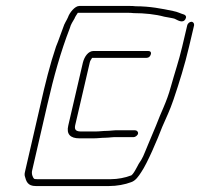

<svg xmlns="http://www.w3.org/2000/svg" viewBox="-20 -634 671 644"><path d="M622 -561C616 -561 609 -555 608 -549L591 -477C580 -430 566 -390 553 -343C539 -291 520 -258 503 -212C497 -197 488 -177 477 -150C459 -107 461 -108 445 -84C441 -77 426 -45 418 -45C400 -38 375 -33 352 -33H106C102 -33 98 -33 95 -34C89 -39 85 -52 88 -63L139 -284C160 -376 184 -462 214 -539C218 -554 224 -561 230 -572C231 -576 237 -585 241 -591H410C415 -591 421 -591 428 -590C465 -590 502 -586 531 -578L553 -574C559 -573 563 -572 566 -571C575 -567 593 -554 602 -570C606 -577 604 -582 598 -585C584 -589 577 -594 561 -597C523 -605 483 -613 435 -613C428 -614 421 -614 416 -614H246C231 -614 213 -591 208 -576C204 -566 196 -556 192 -542C184 -522 177 -499 168 -478C148 -419 131 -351 116 -284L65 -63C63 -56 62 -50 63 -44C68 -25 73 -10 100 -10H346C372 -10 399 -15 420 -23C435 -28 445 -43 454 -57C474 -86 508 -166 524 -208C540 -245 549 -262 562 -300C581 -356 600 -417 614 -477L631 -549C632 -555 628 -561 622 -561ZM477 -463H294C276 -463 263 -444 258 -424L209 -213C202 -184 216 -170 246 -170H294C308 -170 320 -172 333 -172C345 -172 362 -175 373 -174H428C434 -174 442 -180 443 -186C444 -192 439 -197 433 -197H378C367 -198 350 -195 338 -195C325 -195 314 -193 300 -193H252C236 -193 229 -198 232 -213L281 -424C282 -430 286 -435 289 -440H472C479 -440 484 -445 486 -452C488 -459 484 -463 477 -463Z"/></svg>

Font: Electronic
Style: ExLtIt
Weight: 200
Version: Version 1.011